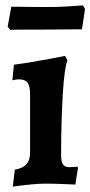

<svg xmlns="http://www.w3.org/2000/svg" viewBox="-20 -680 335 711"><path d="M27.3 11.1 34.9 -51.6Q64.5 -56.8 77.9 -71.9Q91.4 -86.9 91.4 -113.8V-330.4Q91.4 -361.6 82.1 -373.9Q72.9 -386.2 49.4 -386.2Q43.2 -386.2 34.5 -384.4Q25.8 -382.7 25.8 -382.7L31.6 -440.4Q65.6 -444.9 99.2 -450.5Q132.8 -456.2 160.4 -461.4Q187.9 -466.6 204.5 -469.8Q221.1 -473 221.1 -473L229.7 -456.5Q224.8 -446.1 220.3 -414.7Q215.8 -383.4 212.8 -336.6Q209.8 -289.8 208.1 -230.6Q206.3 -171.4 206.3 -105.2Q206.3 -81.6 213.1 -71.3Q220 -60.9 236.8 -60.9Q244.9 -60.9 255.6 -61.9Q266.4 -62.9 266.4 -62.9L268.8 -58.5L259 3.5Q259 3.5 247.8 3Q236.6 2.5 219.5 1.7Q202.4 1 183.5 0.5Q164.6 0 149.3 0Q124.6 0 96.1 2.8Q67.6 5.5 47.5 8.3Q27.3 11.1 27.3 11.1ZM18.3 -569.5 8.4 -581.2 21.9 -655.1Q21.9 -655.1 36.5 -655.1Q51.2 -655.1 73.8 -654.6Q96.5 -654.1 121.6 -654.1Q146.7 -654.1 167.6 -654.1Q191 -654.1 218.9 -655.6Q246.8 -657.1 267 -658.6Q287.2 -660.1 287.2 -660.1L294.9 -646.5L283.5 -571.5L150.1 -570.5Q122.2 -570.5 91.5 -570.5Q60.9 -570.5 39.6 -570Q18.3 -569.5 18.3 -569.5Z"/></svg>

Font: Alegreya
Style: Regular
Weight: 400
Designer: Juan Pablo del Peral
Foundry: Huerta Tipografica
Version: Version 2.009